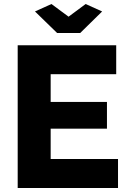

<svg xmlns="http://www.w3.org/2000/svg" viewBox="-20 -935 639 955"><path d="M154 -878 264 -771H379L488 -878L406 -915L321 -852L236 -915ZM232 -144V-295H512V-428H232V-566H558V-710H68V0H567V-144Z"/></svg>

Font: Raleway
Style: ExtraBold
Weight: 800
Designer: Matt McInerney, Pablo Impallari, Rodrigo Fuenzalida
Foundry: Matt McInerney, Pablo Impallari, Rodrigo Fuenzalida
Version: Version 3.000